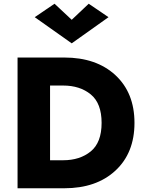

<svg xmlns="http://www.w3.org/2000/svg" viewBox="-20 -1008 773 1028"><path d="M324 0H74V-700H324Q496 -700 598 -605.5Q700 -511 700 -350Q700 -189 598 -94.5Q496 0 324 0ZM248 -150H318Q408 -150 466 -197.5Q524 -245 524 -350Q524 -455 466 -502.5Q408 -550 318 -550H248ZM364 -902 455 -988 561 -916 364 -776 166 -916 272 -988Z"/></svg>

Font: renner_700bold
Style: Bold
Weight: 700
Version: Version 003.000 ; ttfautohint (v0.97) -l 8 -r 50 -G 200 -x 1